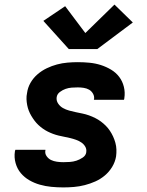

<svg xmlns="http://www.w3.org/2000/svg" viewBox="-20 -809 640 837"><path d="M256 8Q230 8 204 5.5Q178 3 153.5 -4Q129 -11 107.5 -23.5Q86 -36 70.5 -54.5Q55 -73 48 -98Q41 -123 45 -149Q46 -151 46 -153Q46 -155 47 -156H178Q178 -156 178 -155.5Q178 -155 178 -154Q175 -140 183 -128.5Q191 -117 202.5 -111.5Q214 -106 228 -104Q242 -102 256 -102Q270 -102 284.5 -103Q299 -104 313 -108.5Q327 -113 340.5 -122Q354 -131 356 -145Q356 -145 356 -145.5Q356 -146 356 -146Q358 -159 351.5 -170Q345 -181 334.5 -188Q324 -195 311.5 -199.5Q299 -204 286.5 -207Q274 -210 261 -212.5Q248 -215 235.5 -218Q223 -221 211 -225.5Q199 -230 188 -235.5Q177 -241 166.5 -248.5Q156 -256 147 -264.5Q138 -273 130.5 -283Q123 -293 116.5 -304Q110 -315 105.5 -326.5Q101 -338 98.5 -351Q96 -364 95.5 -377Q95 -390 98 -404Q101 -427 113 -448Q125 -469 143.5 -485Q162 -501 184 -511.5Q206 -522 228.5 -528Q251 -534 274 -536Q297 -538 319 -538Q345 -538 370.5 -535.5Q396 -533 419.5 -525.5Q443 -518 464 -505.5Q485 -493 499.5 -474Q514 -455 520 -430.5Q526 -406 522 -381Q522 -379 521.5 -377Q521 -375 520 -374H389Q389 -374 389 -374.5Q389 -375 390 -376Q392 -389 385.5 -400.5Q379 -412 368.5 -418Q358 -424 345 -426Q332 -428 319 -428Q306 -428 292.5 -427Q279 -426 266 -421.5Q253 -417 241 -408Q229 -399 227 -385Q225 -370 233.5 -357.5Q242 -345 254.5 -338Q267 -331 281.5 -327Q296 -323 310.5 -320Q325 -317 339.5 -314Q354 -311 368 -306Q382 -301 395 -294.5Q408 -288 419.5 -279.5Q431 -271 441 -261Q451 -251 459 -239Q467 -227 473 -214Q479 -201 483 -186.5Q487 -172 487.5 -157Q488 -142 486 -127Q482 -103 469 -81.5Q456 -60 437 -44Q418 -28 395.5 -18Q373 -8 349.5 -2Q326 4 302.5 6Q279 8 256 8ZM280 -595 169 -718 264 -782 352 -665 479 -789 559 -711 404 -595Z"/></svg>

Font: Iosevka Curly XBdExObl
Style: Regular
Weight: 800
Width: 7
Italic angle: -9°
Monospace: yes
Designer: Belleve Invis
Foundry: Belleve Invis
Version: Version 11.1.0; ttfautohint (v1.8.3)